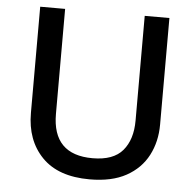

<svg xmlns="http://www.w3.org/2000/svg" viewBox="-52 -766 842 829"><g transform="rotate(5 369.0 -352.0)"><path d="M649 -252Q649 -178 618 -118.5Q587 -59 524.5 -24.5Q462 10 366 10Q230 10 159.5 -62.5Q89 -135 89 -254V-714H197V-259Q197 -82 371 -82Q461 -82 501.5 -130Q542 -178 542 -260V-714H649Z"/></g></svg>

Font: Noto Sans Ethiopic Medium
Style: Regular
Weight: 500
Designer: Monotype Design Team
Foundry: Monotype Imaging Inc.
Version: Version 2.102; ttfautohint (v1.8.4.7-5d5b)